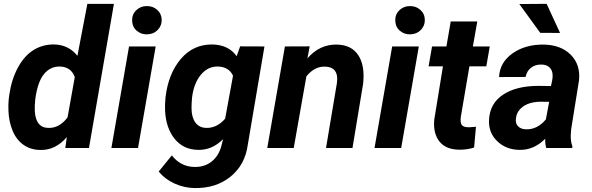

<svg xmlns="http://www.w3.org/2000/svg" viewBox="-20 -770 3080 999"><path d="M263.7 -538.6Q337.4 -536.6 382.8 -479.5L434.6 -750H572.8L442.9 0H319.8L327.6 -56.6Q268.6 12.2 189.9 10.3Q140.6 9.8 103.5 -15.6Q66.4 -41 46.1 -88.6Q25.9 -136.2 23.9 -194.8Q22.5 -225.6 25.4 -254.4L28.3 -276.4Q40 -357.4 73.5 -418.9Q106.9 -480.5 155.5 -510.3Q204.1 -540 263.7 -538.6ZM163.6 -254.4Q159.7 -217.3 161.1 -191.9Q166 -106 230.5 -104.5Q288.6 -102.1 331.5 -159.2L369.1 -369.1Q350.1 -421.4 293 -423.8Q242.7 -425.3 209.2 -385Q175.8 -344.7 163.6 -254.4Z M698.2 0H559.6L651.4 -528.3H790ZM667.5 -662.6Q666.5 -695.3 689 -716.8Q711.4 -738.3 743.2 -738.3Q774.4 -739.3 797.4 -719.2Q820.3 -699.2 821.3 -667.5Q822.3 -637.2 801 -614.7Q779.8 -592.3 745.6 -591.3Q714.8 -590.3 691.7 -609.9Q668.5 -629.4 667.5 -662.6Z M841.3 -264.6Q856 -387.2 921.1 -463.6Q986.3 -540 1085.4 -538.6Q1169.9 -536.6 1211.4 -477.5L1229.5 -528.8L1356 -528.3L1269.5 -18.1Q1255.4 87.4 1179.7 148.9Q1104 210.4 992.2 208.5Q937.5 207.5 887.7 184.8Q837.9 162.1 805.7 122.6L874 38.6Q919.9 96.7 989.3 98.6Q1043 100.6 1081.1 70.6Q1119.1 40.5 1132.8 -14.2L1140.6 -45.9Q1083 11.7 1011.2 9.8Q934.1 8.8 888.7 -47.6Q843.3 -104 838.9 -194.3Q837.4 -224.1 841.3 -264.6ZM976.6 -207Q976.6 -161.1 995.8 -133.5Q1015.1 -106 1051.8 -104.5Q1107.9 -102.5 1151.4 -152.3L1192.4 -376Q1171.4 -421.9 1114.7 -423.8Q1062 -425.3 1025.4 -381.3Q988.8 -337.4 979.5 -264.6Q976.1 -229 976.6 -207Z M1591.3 -528.8 1579.6 -466.3Q1643.1 -540 1733.4 -538.1Q1808.1 -536.6 1843.8 -483.4Q1879.4 -430.2 1869.6 -335.9L1814 0H1676.3L1732.9 -337.4Q1735.4 -356.4 1733.9 -372.1Q1727.5 -421.9 1671.4 -423.3Q1617.2 -425.3 1574.2 -373L1508.3 0H1370.6L1462.4 -528.3Z M2067.4 0H1928.7L2020.5 -528.3H2159.2ZM2036.6 -662.6Q2035.6 -695.3 2058.1 -716.8Q2080.6 -738.3 2112.3 -738.3Q2143.6 -739.3 2166.5 -719.2Q2189.5 -699.2 2190.4 -667.5Q2191.4 -637.2 2170.2 -614.7Q2148.9 -592.3 2114.7 -591.3Q2084 -590.3 2060.8 -609.9Q2037.6 -629.4 2036.6 -662.6Z M2463.4 -658.2 2440.4 -528.3H2528.3L2510.3 -424.8H2422.4L2377.4 -160.2Q2374.5 -135.3 2381.3 -122.1Q2388.2 -108.9 2414.6 -107.9Q2422.4 -107.4 2456.5 -110.4L2446.8 -2.4Q2410.2 9.8 2367.7 8.8Q2299.8 7.8 2266.6 -33.7Q2233.4 -75.2 2239.3 -146L2284.7 -424.8H2210L2228 -528.3H2302.7L2325.2 -658.2Z M2822.3 0Q2815.9 -20 2816.9 -47.9Q2757.3 11.7 2682.1 9.8Q2612.8 8.8 2567.1 -35.4Q2521.5 -79.6 2524.4 -144.5Q2527.8 -231 2596.9 -277.1Q2666 -323.2 2782.2 -323.2L2846.7 -322.3L2853.5 -354Q2856.4 -370.1 2855 -384.8Q2852.5 -407.7 2837.6 -420.7Q2822.8 -433.6 2798.3 -434.1Q2766.1 -435.1 2743.7 -418.2Q2721.2 -401.4 2714.8 -369.6L2576.7 -369.1Q2580.1 -444.8 2646.2 -491.9Q2712.4 -539.1 2809.6 -538.1Q2899.4 -536.1 2950.2 -484.6Q3001 -433.1 2992.7 -352.1L2952.1 -99.1L2949.7 -67.9Q2948.7 -33.2 2958 -9.3L2957.5 0ZM2716.3 -97.2Q2775.9 -95.2 2820.3 -148.9L2837.4 -240.2L2789.6 -240.7Q2713.4 -238.8 2679.7 -194.3Q2667.5 -178.2 2664.6 -154.8Q2660.6 -128.4 2675.5 -113Q2690.4 -97.7 2716.3 -97.2ZM2894 -598.6 2791 -599.1 2682.1 -749 2824.2 -750Z"/></svg>

Font: TypoPRO Roboto
Style: Bold Italic
Weight: 700
Italic angle: -12°
Designer: Google
Version: Version 2.136; 2016